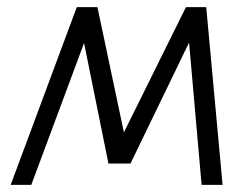

<svg xmlns="http://www.w3.org/2000/svg" viewBox="-20 -520 655 540"><path d="M285 -60H347L254 -500H196ZM10 0H68L254 -500H196ZM547 0H606L560 -500H503ZM285 -60H347L560 -500H503Z"/></svg>

Font: Unageo
Style: Light-Italic
Weight: 300
Designer: Richard Sepsi
Foundry: Richard Sepsi
Version: Version 2.000